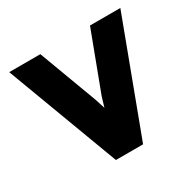

<svg xmlns="http://www.w3.org/2000/svg" viewBox="-130 -707 854 844"><g transform="rotate(-30 297.0 -284.5)"><path d="M228 0H366L579 -569H425L314 -274L299 -224L283 -274L173 -569H15Z"/></g></svg>

Font: All Genders v4
Style: Bold
Weight: 700
Designer: Rassam Alawdi
Foundry: Rassam Art
Version: Version 3.100;FEAKit 1.0